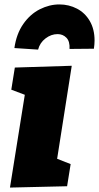

<svg xmlns="http://www.w3.org/2000/svg" viewBox="-20 -841 447 867"><path d="M47 -536 304 -544 238 -124 299 -100 283 0 25 6 92 -413 31 -436ZM407 -658Q407 -641 404 -621L294 -620Q296 -654 280 -670.5Q264 -687 240 -687Q211 -687 185.5 -667.5Q160 -648 152 -617L45 -624Q54 -688 85 -732.5Q116 -777 159.5 -799Q203 -821 248 -821Q291 -821 327.5 -802Q364 -783 385.5 -746Q407 -709 407 -658Z"/></svg>

Font: Bitter Pro Black
Style: Italic
Weight: 900
Italic angle: -9°
Designer: Sol Matas, and Bitter project Authors
Foundry: Sol Matas
Version: Version 1.010